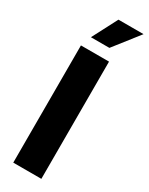

<svg xmlns="http://www.w3.org/2000/svg" viewBox="-243 -990 799 1032"><g transform="rotate(30 156.0 -474.0)"><path d="M225.6 -727.5V0H51.3V-727.5ZM75.7 -792.5 156.7 -948.2H312.5L190.4 -792.5Z"/></g></svg>

Font: Inter 24pt ExtraBold
Style: Regular
Weight: 800
Designer: Rasmus Andersson
Foundry: rsms
Version: Version 4.001;git-66647c0bb